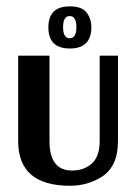

<svg xmlns="http://www.w3.org/2000/svg" viewBox="-20 -588 437 616"><path d="M273.1 -500.9Q273.1 -527.6 258 -547.6Q242.9 -567.6 203.7 -567.6Q135.2 -567.6 135.2 -500Q135.2 -432.4 204.2 -432.4Q273.1 -432.4 273.1 -500.9ZM182.4 -500.9Q182.4 -536.5 203.7 -536.5Q225.1 -536.5 225.1 -500.9Q225.1 -465.3 203.7 -465.3Q182.4 -465.3 182.4 -500.9ZM358.5 -409.3H299.8V-135.2Q299.8 -86.3 274.9 -63.6Q250 -40.9 210.9 -40.9Q138.8 -40.9 138.8 -135.2V-409.3H38.3V-135.2Q38.3 8 204.6 8Q260.7 8 306 -20.5Q358.5 -53.4 358.5 -135.2Z"/></svg>

Font: Gidugu
Style: Regular
Weight: 400
Designer: Purushoth Kumar Guthula
Foundry: Silicon Andhra, USA.
Version: Version 1.0.5; ttfautohint (v1.2.25-373a) -l 7 -r 28 -G 50 -